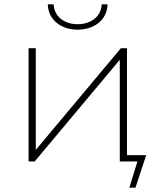

<svg xmlns="http://www.w3.org/2000/svg" viewBox="-20 -740 729 880"><path d="M111 0H139L529 -466V0H610L573 120H601L650 -29H562V-519H534L144 -53V-519H111ZM336 -604C411 -604 471 -648 473 -720H446C444 -664 396 -629 336 -629C276 -629 228 -664 226 -720H199C201 -648 261 -604 336 -604Z"/></svg>

Font: Chess Sans ExtraLight
Style: Regular
Weight: 275
Designer: Wolf Bōese
Foundry: Wolf Bōese
Version: Version 7.223;Glyphs 3.3 (3306)